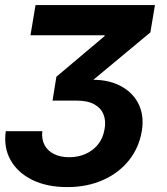

<svg xmlns="http://www.w3.org/2000/svg" viewBox="-20 -556 676 778"><path d="M252.4 202.1Q170.4 202.1 111.1 173.1Q51.8 144 22.9 92.8Q-5.9 41.5 3.4 -24.4H151.4Q147.9 7.8 160.4 31.5Q172.9 55.2 198.7 68.1Q224.6 81.1 260.3 81.1Q296.4 81.1 326.9 67.6Q357.4 54.2 377.7 28.6Q397.9 2.9 403.8 -33.2Q409.7 -65.4 399.7 -91.6Q389.6 -117.7 362.5 -133.1Q335.4 -148.4 289.1 -148.4H192.9L208.5 -245.1L403.8 -409.7L404.3 -413.1H103.5L124 -535.6H607.9L589.4 -424.8L316.9 -198.2L312 -230Q396 -239.7 454.1 -214.6Q512.2 -189.5 538.8 -139.9Q565.4 -90.3 554.7 -25.4Q543.5 42.5 502.4 93.8Q461.4 145 397.2 173.6Q333 202.1 252.4 202.1Z"/></svg>

Font: Inter 20pt
Style: Bold Italic
Weight: 700
Italic angle: -9.3988°
Version: Version 4.001;git-66647c0bb